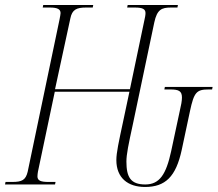

<svg xmlns="http://www.w3.org/2000/svg" viewBox="-40 -734 866 764"><path d="M537 10C618 10 660 -31 683 -137L716 -292C732 -367 742 -378 790 -378H804L806 -388H616L614 -378H638C671 -378 684 -372 684 -346C684 -333 681 -316 675 -291L641 -132C621 -40 595 0 538 0C480 0 463 -29 463 -91C463 -120 471 -158 489 -241L574 -645C585 -696 603 -704 640 -704H666L668 -714H468L466 -704H497C527 -704 539 -698 539 -682C539 -674 537 -664 534 -651L477 -379H179L240 -661C247 -696 265 -704 302 -704H329L331 -714H132L130 -704H159C189 -704 201 -697 201 -682C201 -677 199 -668 197 -657L70 -50C62 -18 48 -10 9 -10H-18L-20 0H179L181 -10H153C123 -10 109 -15 109 -32C109 -38 110 -45 111 -51L178 -369H475L450 -251C432 -167 423 -126 423 -97C423 -26 469 10 537 10Z"/></svg>

Font: Noto Serif Display ExtraCondensed ExtraLight
Style: Italic
Weight: 200
Width: 2
Italic angle: -12°
Designer: Monotype Design Team
Foundry: Monotype Imaging Inc.
Version: Version 2.009